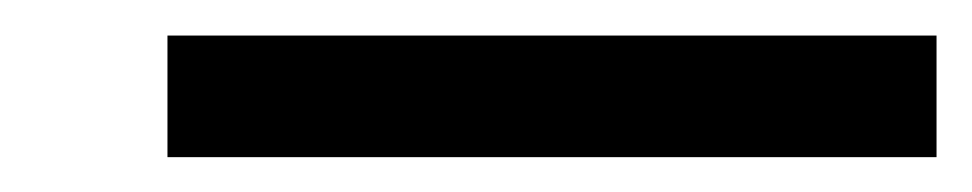

<svg xmlns="http://www.w3.org/2000/svg" viewBox="-20 -20 547 108"><path d="M506.8 0V68.4H74.2V0Z"/></svg>

Font: Estedad-FD Regular
Style: FD-Regular
Weight: 400
Designer: Amin Abedi
Version: Version 7.3